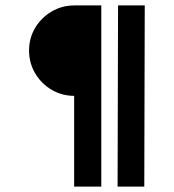

<svg xmlns="http://www.w3.org/2000/svg" viewBox="-20 -687 640 707"><path d="M353 -667V0H253V-667ZM513 -667 511.3 0H413L414.7 -667ZM254 -334Q208 -334 170 -356.5Q132 -379 109.5 -417Q87 -455 87 -501Q87 -547 109.5 -584.5Q132 -622 170 -644.5Q208 -667 254 -667Z"/></svg>

Font: Epunda Slab Light
Style: Regular
Weight: 300
Designer: Simon Atzbach
Foundry: typofactur
Version: Version 1.102